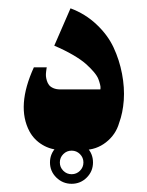

<svg xmlns="http://www.w3.org/2000/svg" viewBox="-20 -360 354 461"><path d="M172 50Q163.7 58.3 152 58.3Q140.3 58.3 132 50Q123.7 41.7 123.7 30Q123.7 18.3 132 10Q140.3 1.7 152 1.7Q163.7 1.7 172 10Q180.3 18.3 180.3 30Q180.3 41.7 172 50ZM115.3 66.3Q130.7 81.3 152 81.3Q173.3 81.3 188.3 66.3Q203.3 51.3 203.3 30Q203.3 8.7 188.3 -6.5Q173.3 -21.7 152 -21.7Q130.7 -21.7 115.3 -6.5Q100 8.7 100 30Q100 51.3 115.3 66.3ZM127 0H181Q211 0 234.5 -18.3Q258 -36.7 266 -64.7Q275 -89 277.2 -119.3Q279.3 -149.7 273 -182.8Q266.7 -216 252.7 -246Q238.7 -276 211.8 -301.3Q185 -326.7 149.3 -340L110.3 -250.3Q135.3 -239.7 155 -228.2Q174.7 -216.7 186 -206.7Q197.3 -196.7 205.3 -187.2Q213.3 -177.7 216.2 -170.2Q219 -162.7 220.3 -157Q221.7 -151.3 221.3 -148.3L221 -145.3H125Q115.3 -145.3 108.3 -148.3Q101.3 -151.3 97.8 -155.8Q94.3 -160.3 92.5 -166.3Q90.7 -172.3 90.3 -177.3Q90 -182.3 90.7 -187.8Q91.3 -193.3 91.7 -195.3Q92 -197.3 92.3 -198.3H61.3Q18.7 -105 50.7 -44.7Q61.7 -24.3 82 -12.2Q102.3 0 127 0Z"/></svg>

Font: Jomhuria
Style: Regular
Weight: 400
Designer: Arabic design by Kourosh Beigpour, Latin design by Eben Sorkin, engineering by Lasse Fister and Khaled Hosney
Version: Version 1.0010